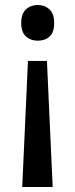

<svg xmlns="http://www.w3.org/2000/svg" viewBox="-20 -566 302 769"><path d="M92 -322H168L191 183H69ZM197 -474Q197 -436 178.5 -419.5Q160 -403 131 -403Q103 -403 84 -420Q65 -437 65 -474Q65 -511 84 -528.5Q103 -546 131 -546Q159 -546 178 -528.5Q197 -511 197 -474Z"/></svg>

Font: Noto Sans Hebrew SemiCondensed Medium
Style: Regular
Weight: 500
Width: 4
Designer: Monotype Design Team
Foundry: Monotype Imaging Inc.
Version: Version 2.003